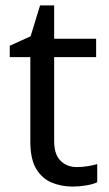

<svg xmlns="http://www.w3.org/2000/svg" viewBox="-20 -679 401 709"><path d="M264 -62Q284 -62 305 -65.5Q326 -69 339 -73V-6Q325 1 299 5.5Q273 10 249 10Q207 10 171.5 -4.5Q136 -19 114 -55Q92 -91 92 -156V-468H16V-510L93 -545L128 -659H180V-536H335V-468H180V-158Q180 -109 203.5 -85.5Q227 -62 264 -62Z"/></svg>

Font: ugurmukhi15
Style: Book
Weight: 400
Designer: Jelle Bosma - Monotype Design Team
Foundry: Monotype Imaging Inc.
Version: Version 2.003